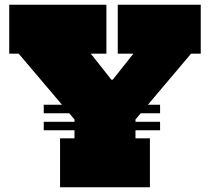

<svg xmlns="http://www.w3.org/2000/svg" viewBox="-20 -792 888 812"><path d="M657 -349V-313H165V-349ZM657 -277V-241H165V-277ZM788 -565 548 -281H300L59 -565H19V-772H430V-565H364L512 -378L405 -455H503L396 -378L544 -565H478V-772H829V-565ZM553 -389V-207H614V0H234V-207H295V-389Z"/></svg>

Font: Hepta Slab Black
Style: Regular
Weight: 900
Designer: Michael LaGattuta
Foundry: Michael LaGattuta
Version: Version 1.102